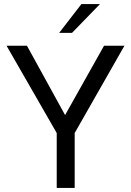

<svg xmlns="http://www.w3.org/2000/svg" viewBox="-20 -921 642 941"><path d="M258 0V-269L12 -697H112L299 -357L490 -697H590L346 -269V0ZM270 -760 379 -901H470L333 -760Z"/></svg>

Font: Hanken Grotesk
Style: Regular
Weight: 400
Designer: Alfredo Marco Pradil
Foundry: Hanken Design Co.
Version: Version 3.013